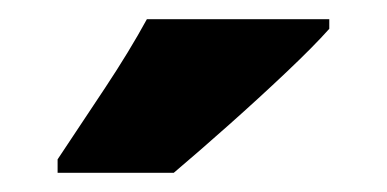

<svg xmlns="http://www.w3.org/2000/svg" viewBox="-20 -786 403 200"><path d="M323 -756Q307 -738 278.5 -711Q250 -684 218.5 -656Q187 -628 161 -606H40V-620Q64 -656 89.5 -694.5Q115 -733 133 -766H323Z"/></svg>

Font: Noto Sans Lao Condensed Black
Style: Regular
Weight: 900
Width: 3
Designer: Monotype Design Team
Foundry: Monotype Imaging Inc.
Version: Version 2.003; ttfautohint (v1.8.4.7-5d5b)